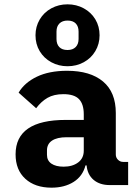

<svg xmlns="http://www.w3.org/2000/svg" viewBox="-20 -855 640 887"><path d="M487 0Q441 0 412.5 -24Q384 -48 380 -91H375Q362 -41 320 -14.5Q278 12 218 12Q142 12 97 -29Q52 -70 52 -142Q52 -301 284 -301H367V-327Q367 -374 345 -397Q323 -420 273 -420Q229 -420 199.5 -403Q170 -386 147 -355L66 -427Q93 -473 150 -500.5Q207 -528 290 -528Q397 -528 456 -478.5Q515 -429 515 -333V-141Q515 -127 525 -117Q535 -107 549 -107H572V0ZM367 -159V-221H288Q244 -221 220.5 -205.5Q197 -190 197 -160V-140Q197 -113 217.5 -99Q238 -85 274 -85Q315 -85 341 -104.5Q367 -124 367 -159ZM144 -692Q144 -732 163.5 -765Q183 -798 217 -816.5Q251 -835 292 -835Q333 -835 367 -816.5Q401 -798 420.5 -765.5Q440 -733 440 -692Q440 -652 420.5 -619Q401 -586 367 -567.5Q333 -549 292 -549Q251 -549 217 -567.5Q183 -586 163.5 -618.5Q144 -651 144 -692ZM343 -675V-709Q343 -733 330 -746.5Q317 -760 292 -760Q268 -760 254.5 -746.5Q241 -733 241 -709V-675Q241 -651 254 -637.5Q267 -624 292 -624Q316 -624 329.5 -637.5Q343 -651 343 -675Z"/></svg>

Font: iA Writer Mono V
Style: Regular
Weight: 400
Designer: Mike Abbink, Paul van der Laan, Pieter van Rosmalen
Foundry: Bold Monday
Version: Version 2.000